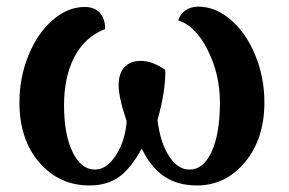

<svg xmlns="http://www.w3.org/2000/svg" viewBox="-20 -549 879 584"><path d="M583 -528.8Q635.3 -528.8 681.9 -488.8Q728.5 -448.7 756.3 -381.3Q784.2 -314 784.2 -237.8Q784.2 -126.5 725.1 -55.7Q666 15.1 579.1 15.1Q520.5 15.1 479.5 -12.5Q438.5 -40 411.1 -97.2Q378.4 -37.1 342.3 -11Q306.2 15.1 252 15.1Q160.2 15.1 99.6 -54.7Q39.1 -124.5 39.1 -237.8Q39.1 -312.5 66.2 -379.6Q93.3 -446.8 139.4 -487.3Q185.5 -527.8 237.8 -527.8Q267.1 -527.8 283.4 -510.3Q299.8 -492.7 299.8 -460.9Q237.3 -436 206.1 -375.5Q174.8 -314.9 174.8 -229Q174.8 -140.1 200.7 -86.7Q226.6 -33.2 269 -33.2Q304.2 -33.2 332.5 -76.7Q360.8 -120.1 365.2 -180.2Q340.8 -252.9 340.8 -290Q340.8 -325.2 358.4 -344.5Q376 -363.8 408.2 -363.8Q444.3 -363.8 482.9 -335.9Q483.9 -271.5 459 -184.1Q467.3 -115.7 493.9 -74.5Q520.5 -33.2 556.2 -33.2Q599.1 -33.2 624 -88.1Q648.9 -143.1 648.9 -236.8Q648.9 -323.7 611.3 -397.7Q573.7 -471.7 522 -486.8Q528.3 -506.8 544.7 -517.8Q561 -528.8 583 -528.8Z"/></svg>

Font: Arima
Style: Bold
Weight: 700
Designer: Joana Correia and Natanael Gama
Foundry: NDISCOVER
Version: Version 1.100;Glyphs 3.1.2 (3151)